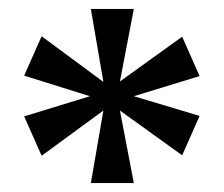

<svg xmlns="http://www.w3.org/2000/svg" viewBox="-20 -780 501 429"><path d="M183 -371H279L248 -533L387 -433L426 -521L279 -565L426 -610L387 -698L248 -598L279 -760H183L211 -597L73 -699L34 -611L181 -565L34 -520L73 -432L211 -533Z"/></svg>

Font: Noto Serif Armenian SemiCondensed SemiBold
Style: Regular
Weight: 600
Width: 4
Designer: Monotype Design Team
Foundry: Monotype Imaging Inc.
Version: Version 2.008